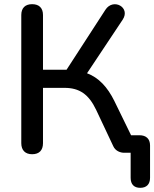

<svg xmlns="http://www.w3.org/2000/svg" viewBox="-20 -732 739 920"><path d="M652 168C682 168 699 151 699 120V-35C699 -67 680 -84 648 -84H608L528 -248C495 -315 453 -360 397 -381L568 -638C607 -697 522 -743 485 -685L299 -398H186V-660C186 -694 167 -712 134 -712C101 -712 82 -694 82 -660V-46C82 -12 101 7 134 7C168 7 186 -12 186 -46V-311H289C360 -311 405 -281 441 -205L523 -31C533 -9 556 0 575 0H606V120C606 151 622 168 652 168Z"/></svg>

Font: Nunito SemiBold
Style: Regular
Weight: 600
Designer: Vernon Adams
Foundry: Vernon Adams
Version: Version 3.602